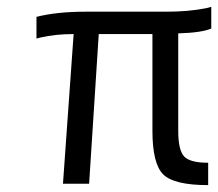

<svg xmlns="http://www.w3.org/2000/svg" viewBox="-20 -534 634 558"><path d="M423 -154V-435H267L239 0H163L194 -435Q140 -435 98 -425L86 -422V-485Q145 -500 228 -500H463Q528 -500 578 -510L594 -514V-451Q566 -439 498 -437V-154Q498 -98 515 -79.5Q532 -61 585 -61V4Q486 4 454.5 -27Q423 -58 423 -154Z"/></svg>

Font: Titillium Web
Style: Italic
Weight: 400
Italic angle: -13°
Version: Version 1.002;PS 57.000;hotconv 1.0.70;makeotf.lib2.5.55311